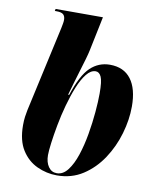

<svg xmlns="http://www.w3.org/2000/svg" viewBox="-86 -827 738 903"><g transform="rotate(10 283.5 -375.0)"><path d="M247 10Q198 10 152.5 -11Q107 -32 78.5 -77Q50 -122 50 -195Q50 -218 52.5 -236Q55 -254 58 -268L148 -676Q150 -687 152 -697Q154 -707 154 -716Q154 -733 145 -741.5Q136 -750 113 -750H104L106 -760H332L298 -596Q295 -581 287 -553Q279 -525 268.5 -491Q258 -457 249 -425.5Q240 -394 234 -373H239Q271 -471 310.5 -508.5Q350 -546 404 -546Q470 -546 504.5 -500.5Q539 -455 539 -370Q539 -307 519.5 -240Q500 -173 462.5 -116.5Q425 -60 371 -25Q317 10 247 10ZM245 0Q275 0 297.5 -29.5Q320 -59 335.5 -106Q351 -153 360.5 -208Q370 -263 374.5 -315Q379 -367 379 -404Q379 -463 369.5 -483.5Q360 -504 343 -504Q320 -504 299.5 -478.5Q279 -453 262 -411Q245 -369 231.5 -320Q218 -271 209 -222.5Q200 -174 195 -135.5Q190 -97 190 -77Q190 -43 205 -21.5Q220 0 245 0Z"/></g></svg>

Font: Noto Serif Display ExtraCondensed Black
Style: Italic
Weight: 900
Width: 2
Italic angle: -12°
Designer: Monotype Design Team
Foundry: Monotype Imaging Inc.
Version: Version 2.009